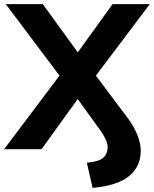

<svg xmlns="http://www.w3.org/2000/svg" viewBox="-35 -725 748 933"><path d="M415 188 387 66Q447 60 467.5 41Q488 22 488 -11Q488 -22 483.5 -35Q479 -48 469.5 -65Q460 -82 445 -102L317 -279H368L167 0H-15L280 -392V-323L-7 -705H173L368 -436H318L512 -705H693L405 -323V-392L577 -163Q604 -128 619.5 -97.5Q635 -67 642 -41Q649 -15 649 8Q649 84 592.5 130.5Q536 177 415 188Z"/></svg>

Font: Nunito Sans 12pt ExtraBold
Style: Regular
Weight: 800
Designer: Vernon Adams
Foundry: Vernon Adams
Version: Version 3.101;gftools[0.9.27]